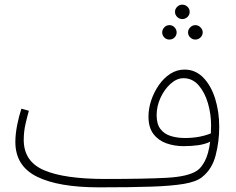

<svg xmlns="http://www.w3.org/2000/svg" viewBox="-20 -784 1015 825"><path d="M406 21Q231 21 138.5 -25Q46 -71 46 -174Q46 -207 53.5 -245.5Q61 -284 72 -317L104 -308Q96 -280 89 -248.5Q82 -217 82 -183Q82 -90 169.5 -52.5Q257 -15 432 -15Q602 -15 695.5 -20Q789 -25 827 -51Q845 -63 860.5 -92.5Q876 -122 883 -175Q860 -164 831 -160Q802 -156 769 -156Q730 -156 695.5 -168Q661 -180 639.5 -208Q618 -236 618 -283Q618 -318 630 -353.5Q642 -389 663 -419Q684 -449 712 -467Q740 -485 773 -485Q820 -485 853.5 -450.5Q887 -416 904.5 -360Q922 -304 922 -239Q922 -176 906.5 -116Q891 -56 847 -22Q823 -3 770.5 6Q718 15 629.5 18Q541 21 406 21ZM653 -289Q653 -251 669.5 -229.5Q686 -208 714 -199.5Q742 -191 774 -191Q808 -191 836.5 -196.5Q865 -202 886 -211Q887 -227 887 -245Q887 -294 873.5 -340.5Q860 -387 833.5 -417.5Q807 -448 768 -448Q740 -448 713.5 -424.5Q687 -401 670 -364.5Q653 -328 653 -289ZM763 -702Q751 -702 741.5 -711Q732 -720 732 -733Q732 -746 741.5 -755Q751 -764 763 -764Q776 -764 785.5 -755Q795 -746 795 -733Q795 -720 785.5 -711Q776 -702 763 -702ZM708 -614Q695 -614 686 -623Q677 -632 677 -645Q677 -657 686 -666.5Q695 -676 708 -676Q721 -676 730 -666.5Q739 -657 739 -645Q739 -632 730 -623Q721 -614 708 -614ZM819 -614Q807 -614 797.5 -623Q788 -632 788 -645Q788 -657 797.5 -666.5Q807 -676 819 -676Q832 -676 841.5 -666.5Q851 -657 851 -645Q851 -632 841.5 -623Q832 -614 819 -614Z"/></svg>

Font: Noto Sans Arabic UI XLt
Style: Regular
Weight: 200
Designer: Monotype Design Team, Nadine Chahine and Nizar Qandah
Foundry: Monotype Imaging Inc.
Version: Version 2.010; ttfautohint (v1.8.4.7-5d5b)